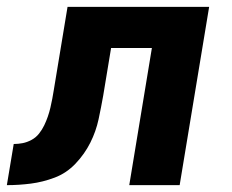

<svg xmlns="http://www.w3.org/2000/svg" viewBox="-57 -540 677 560"><path d="M-37 0 -17 -120Q-4 -120 9 -122.5Q22 -125 35 -132Q48 -139 57 -150.5Q66 -162 72 -174.5Q78 -187 82.5 -200Q87 -213 90 -226Q93 -239 95.5 -252Q98 -265 100 -278L140 -520H553L467 0H320L386 -400H267L244 -261Q238 -227 230.5 -192Q223 -157 206.5 -124Q190 -91 163.5 -63Q137 -35 102.5 -22Q68 -9 33 -4.5Q-2 0 -37 0Z"/></svg>

Font: Iosevka Aile Heavy
Style: Italic
Weight: 900
Italic angle: -9°
Designer: Belleve Invis
Foundry: Belleve Invis
Version: Version 31.1.0; ttfautohint (v1.8.4)